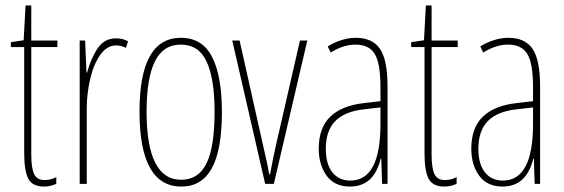

<svg xmlns="http://www.w3.org/2000/svg" viewBox="-20 -676 2073 706"><path d="M187 -25V0Q165 10 142 10Q99 10 84 -19Q69 -48 69 -112V-503H20V-521L67 -528L74 -656H95V-527H191V-503H95V-108Q95 -58 105.5 -36Q116 -14 143 -14Q169 -14 187 -25Z M451 -524 443 -500Q425 -509 407 -509Q373 -509 348.5 -474Q324 -439 311.5 -385Q299 -331 299 -277V0H273V-527H293L298 -409H300Q315 -463 339.5 -499Q364 -535 407 -535Q432 -535 451 -524Z M647 10Q493 10 493 -266Q493 -537 645 -537Q724 -537 760 -466.5Q796 -396 796 -264Q796 -125 759 -57.5Q722 10 647 10ZM646 -15Q710 -15 739.5 -75.5Q769 -136 769 -265Q769 -386 740 -449Q711 -512 645 -512Q580 -512 549.5 -450Q519 -388 519 -266Q519 -15 646 -15Z M834 -527H861L945 -152L954 -112Q961 -85 970 -35H973Q983 -91 997 -152L1083 -527H1110L987 0H955Z M1405 -358V0H1385L1382 -93H1380Q1355 10 1267 10Q1210 10 1181 -30Q1152 -70 1152 -129Q1152 -206 1194.5 -247Q1237 -288 1319 -297L1379 -304V-355Q1379 -443 1358 -477.5Q1337 -512 1287 -512Q1243 -512 1196 -483L1185 -505Q1208 -520 1235.5 -528.5Q1263 -537 1288 -537Q1350 -537 1377.5 -496Q1405 -455 1405 -358ZM1318 -274Q1247 -266 1212.5 -230.5Q1178 -195 1178 -129Q1178 -73 1202 -42.5Q1226 -12 1268 -12Q1379 -12 1379 -220V-281Z M1659 -25V0Q1637 10 1614 10Q1571 10 1556 -19Q1541 -48 1541 -112V-503H1492V-521L1539 -528L1546 -656H1567V-527H1663V-503H1567V-108Q1567 -58 1577.5 -36Q1588 -14 1615 -14Q1641 -14 1659 -25Z M1966 -358V0H1946L1943 -93H1941Q1916 10 1828 10Q1771 10 1742 -30Q1713 -70 1713 -129Q1713 -206 1755.5 -247Q1798 -288 1880 -297L1940 -304V-355Q1940 -443 1919 -477.5Q1898 -512 1848 -512Q1804 -512 1757 -483L1746 -505Q1769 -520 1796.5 -528.5Q1824 -537 1849 -537Q1911 -537 1938.5 -496Q1966 -455 1966 -358ZM1879 -274Q1808 -266 1773.5 -230.5Q1739 -195 1739 -129Q1739 -73 1763 -42.5Q1787 -12 1829 -12Q1940 -12 1940 -220V-281Z"/></svg>

Font: Noto Sans Display Thin Cond
Style: Regular
Weight: 250
Width: 3
Designer: Monotype Design team
Foundry: Monotype Imaging Inc.
Version: Version 1.000